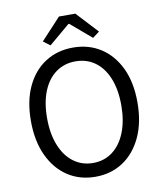

<svg xmlns="http://www.w3.org/2000/svg" viewBox="-100 -1017 942 1111"><g transform="rotate(-10 371.0 -462.0)"><path d="M371 13Q279 13 208.5 -33.5Q138 -80 98 -166Q58 -252 58 -369Q58 -487 98 -571.5Q138 -656 208.5 -701Q279 -746 371 -746Q463 -746 533.5 -700.5Q604 -655 644 -571Q684 -487 684 -369Q684 -252 644 -166Q604 -80 533.5 -33.5Q463 13 371 13ZM371 -68Q437 -68 486 -105Q535 -142 562 -210Q589 -278 589 -369Q589 -461 562 -527.5Q535 -594 486 -629.5Q437 -665 371 -665Q306 -665 256.5 -629.5Q207 -594 180 -527.5Q153 -461 153 -369Q153 -278 180 -210Q207 -142 256.5 -105Q306 -68 371 -68ZM246 -781 206 -811 323 -937H419L536 -811L496 -781L374 -885H369Z"/></g></svg>

Font: Noto Sans HK Thin
Style: Regular
Weight: 400
Version: Version 2.004-H2;hotconv 1.0.118;makeotfexe 2.5.65603